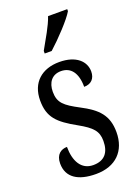

<svg xmlns="http://www.w3.org/2000/svg" viewBox="-147 -830 656 904"><g transform="rotate(-20 180.5 -378.0)"><path d="M139 -619V-606H174C222 -649 290 -721 310 -756V-766H214C199 -721 167 -670 139 -619ZM173 10C272 10 330 -49 330 -143C330 -227 290 -268 209 -310C139 -347 113 -368 113 -423C113 -470 137 -502 182 -502C231 -502 260 -465 260 -395C296 -395 316 -417 316 -452C316 -502 274 -545 189 -545C102 -545 43 -495 43 -405C43 -321 80 -285 170 -235C236 -198 258 -174 258 -125C258 -67 231 -34 175 -34C115 -34 87 -86 87 -157C58 -157 30 -140 30 -94C30 -24 84 10 173 10Z"/></g></svg>

Font: Noto Serif Lao ExtCond
Style: Regular
Weight: 400
Width: 2
Designer: Monotype Design Team
Foundry: Monotype Imaging Inc.
Version: Version 2.004